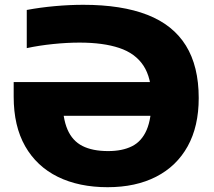

<svg xmlns="http://www.w3.org/2000/svg" viewBox="-20 -770 890 800"><path d="M428.5 10Q309 10 221 -33.2Q133 -76.5 85 -160.5Q37 -244.5 37 -367V-428H669.5V-287.5H173.5L240.5 -357.5Q240.5 -278.5 261 -230.8Q281.5 -183 323.5 -161.8Q365.5 -140.5 430.5 -140.5Q490 -140.5 530.2 -160.8Q570.5 -181 591 -228.5Q611.5 -276 611.5 -357.5Q611.5 -445.5 577.5 -496.8Q543.5 -548 476.8 -570.2Q410 -592.5 311.5 -592.5Q259.5 -592.5 201 -586.5Q142.5 -580.5 91.5 -569.5V-728.5Q147.5 -739 208.8 -744.5Q270 -750 327 -750Q487 -750 594 -708.2Q701 -666.5 754.5 -580.2Q808 -494 808 -361.5Q808 -243.5 762 -160.5Q716 -77.5 630.8 -33.8Q545.5 10 428.5 10Z"/></svg>

Font: Encode Sans SC SemiExpanded ExtraBold
Style: Regular
Weight: 800
Width: 6
Designer: Multiple Designers
Foundry: Impallari Type
Version: Version 3.002